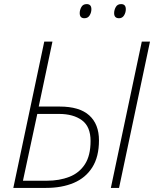

<svg xmlns="http://www.w3.org/2000/svg" viewBox="-20 -917 752 937"><path d="M45 0 196 -714H236L169 -397H271Q368 -397 415.5 -354Q463 -311 463 -232Q463 -152 430.5 -100.5Q398 -49 340 -24.5Q282 0 205 0ZM521 0 672 -714H712L561 0ZM92 -35H208Q270 -35 318.5 -54Q367 -73 394.5 -115.5Q422 -158 422 -229Q422 -299 380 -330Q338 -361 268 -361H162ZM561 -828Q537 -828 537 -853Q537 -868 545 -882.5Q553 -897 571 -897Q594 -897 594 -872Q594 -856 585.5 -842Q577 -828 561 -828ZM392 -828Q369 -828 369 -853Q369 -868 377 -882.5Q385 -897 403 -897Q426 -897 426 -872Q426 -856 417.5 -842Q409 -828 392 -828Z"/></svg>

Font: Noto Sans Disp ExtLt
Style: Italic
Weight: 200
Italic angle: -12°
Designer: Monotype Design Team
Foundry: Monotype Imaging Inc.
Version: Version 2.000;GOOG;noto-source:20170915:90ef993387c0